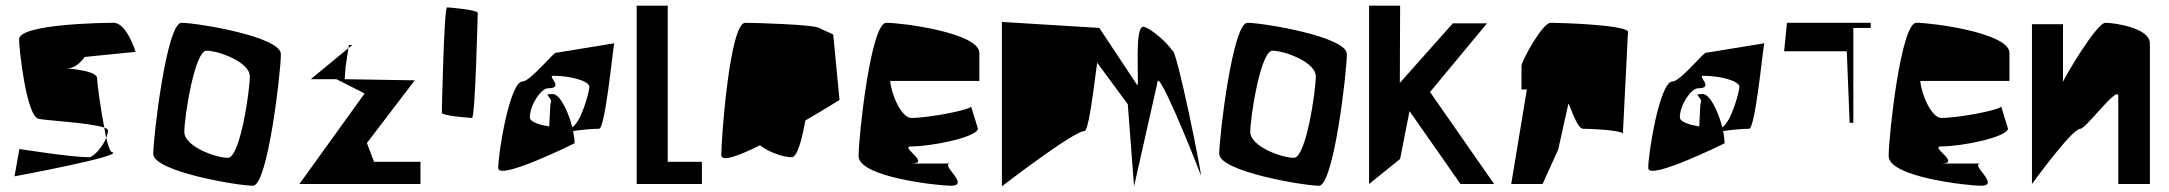

<svg xmlns="http://www.w3.org/2000/svg" viewBox="-20 -646 7613 674"><path d="M31 -27C31 -27 424 -100 373 -112C367 -113 360 -133 353 -162C340 -129 307 -94 293 -94C231 -94 48 -123 48 -123ZM47 -508C47 -472 73 -239 115 -229C139 -223 299 -215 346 -198C333 -266 321 -353 321 -371C321 -402 197 -406 216 -406C252 -406 277 -446 277 -446L456 -464C456 -464 425 -566 379 -566C345 -566 47 -562 47 -508ZM346 -198C349 -185 350 -173 353 -162C356 -171 359 -180 359 -188C359 -192 354 -195 346 -198Z M518 -106C518 -44 815 6 868 6C920 6 966 -394 966 -456C966 -518 669 -566 617 -566C565 -566 518 -166 518 -106ZM627 -183C627 -234 663 -468 705 -468C747 -468 857 -428 857 -378C857 -328 823 -92 780 -92C737 -92 627 -132 627 -183Z M1031 0H1456V-78H1293L1268 -144L1436 -364L1190 -368L1193 -410L1203 -477L1071 -368H1161L1260 -318ZM1203 -477 1217 -488H1205Z M1531 -250C1531 -240 1627 -232 1637 -232C1648 -232 1657 -591 1657 -601C1657 -611 1560 -620 1549 -620C1539 -620 1531 -260 1531 -250Z M1729 -56C1729 -10 1997 -143 1997 -143C1997 -155 1995 -170 1992 -186C2026 -191 2062 -194 2083 -194C2104 -194 2130 -459 2136 -494L1934 -461C1930 -472 1843 -360 1814 -360C1770 -360 1729 -110 1729 -56ZM1840 -234C1840 -278 1880 -336 1903 -336C1964 -336 1899 -380 1922 -380C1982 -380 2049 -362 2049 -341C2049 -328 2023 -222 1989 -199C1975 -254 1946 -316 1920 -316C1878 -316 1926 -304 1912 -281L1908 -202C1873 -208 1840 -218 1840 -234ZM2136 -494H2137C2137 -499 2137 -499 2136 -494Z M2215 0H2444V-78H2324V-626H2215Z M2512 -102C2512 -76 2573 -99 2648 -136C2679 -111 2731 -94 2759 -94C2780 -94 2797 -165 2807 -223C2874 -262 2927 -295 2927 -295L2905 -525L2857 -547C2845 -560 2624 -566 2596 -566C2542 -566 2512 -160 2512 -102Z M2994 -98C2994 -24 3274 6 3318 6C3390 6 3274 -72 3318 -72H3179C3251 -72 3135 -132 3179 -132C3251 -132 3408 -164 3413 -194L3389 -272C3384 -260 3241 -232 3179 -232C3145 -232 3109 -313 3105 -362H3418V-462C3413 -531 3148 -566 3091 -566C3037 -566 2994 -168 2994 -98Z M3497 8C3497 8 3749 -186 3787 -186C3807 -186 3833 -466 3833 -424L3939 -280L3961 8L4043 -356C4043 -410 4159 -128 4195 -32C4205 -6 4108 -490 4095 -468C4081 -494 4014 -552 3993 -552C3962 -552 3979 -364 3973 -346L3839 -548L3497 -569Z M4260 -106C4260 -44 4557 6 4610 6C4662 6 4708 -394 4708 -456C4708 -518 4411 -566 4359 -566C4307 -566 4260 -166 4260 -106ZM4369 -183C4369 -234 4405 -468 4447 -468C4489 -468 4599 -428 4599 -378C4599 -328 4565 -92 4522 -92C4479 -92 4369 -132 4369 -183Z M4786 0 4895 -88 4928 -256 5107 0H5225L5000 -323L5200 -564H5080L4894 -355L4895 -626H4786Z M5285 0H5395L5450 -121L5485 -279C5485 -300 5513 -194 5537 -194C5563 -194 5659 -190 5677 -178L5695 -536C5675 -560 5449 -566 5423 -566C5395 -566 5321 -432 5321 -414V-332H5340Z M5766 -56C5766 -10 6034 -143 6034 -143C6034 -155 6032 -170 6029 -186C6063 -191 6099 -194 6120 -194C6141 -194 6167 -459 6173 -494L5971 -461C5967 -472 5880 -360 5851 -360C5807 -360 5766 -110 5766 -56ZM5877 -234C5877 -278 5917 -336 5940 -336C6001 -336 5936 -380 5959 -380C6019 -380 6086 -362 6086 -341C6086 -328 6060 -222 6026 -199C6012 -254 5983 -316 5957 -316C5915 -316 5963 -304 5949 -281L5945 -202C5910 -208 5877 -218 5877 -234ZM6173 -494H6174C6174 -499 6174 -499 6173 -494Z M6243 -466H6463L6473 -215H6486V-548H6547V-566H6253Z M6610 -98C6610 -24 6890 6 6934 6C7006 6 6890 -72 6934 -72H6795C6867 -72 6751 -132 6795 -132C6867 -132 7024 -164 7029 -194L7005 -272C7000 -260 6857 -232 6795 -232C6761 -232 6725 -313 6721 -362H7034V-462C7029 -531 6764 -566 6707 -566C6653 -566 6610 -168 6610 -98Z M7113 0C7113 0 7253 -194 7283 -194C7303 -194 7416 -350 7416 -308V0H7527V-494C7527 -548 7402 -566 7371 -566C7340 -566 7229 -377 7222 -359V-561H7113Z"/></svg>

Font: Crazy Punk
Style: Regular
Weight: 400
Version: Version 1